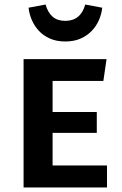

<svg xmlns="http://www.w3.org/2000/svg" viewBox="-20 -827 536 847"><path d="M212 -470V-333H407V-241H212V-97H452V0H84V-566H450L436 -470ZM268 -644Q229 -644 200 -657Q171 -670 151.5 -691Q132 -712 120.5 -738.5Q109 -765 106 -793L181 -807Q191 -772 212 -753.5Q233 -735 268 -735Q336 -735 356 -807L431 -793Q428 -765 416.5 -738.5Q405 -712 385 -691Q365 -670 336 -657Q307 -644 268 -644Z"/></svg>

Font: Qnwhxotralxmqkhsjrfbfhwcoqn
Style: Regular
Weight: 500
Designer: Carrois Corporate & Edenspiekermann
Foundry: Carrois Corporate GbR & Edenspiekermann AG
Version: Version 2.001